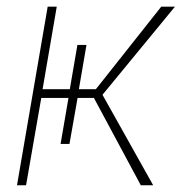

<svg xmlns="http://www.w3.org/2000/svg" viewBox="-20 -548 548 568"><path d="M497.6 -528.3 283.2 -267.6 433.1 0H396.5L257.8 -258.3H209.5L185.5 -122.1H159.2L182.6 -258.3H102.1L57.1 0H30.3L121.1 -528.3H147.9L106 -284.2H186.5L209 -415H235.8L213.4 -284.2H263.7L457 -528.3Z"/></svg>

Font: Roboto Thin
Style: Italic
Weight: 250
Italic angle: -12°
Designer: Google
Version: Version 2.134; 2016